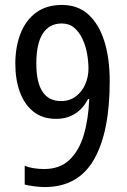

<svg xmlns="http://www.w3.org/2000/svg" viewBox="-20 -811 512 777"><path d="M161 -54Q143 -54 119 -57Q95 -60 80 -64V-140Q113 -127 159 -127Q222 -127 261 -164Q300 -201 319 -265Q338 -329 341 -410H336Q317 -372 284 -351Q251 -330 207 -330Q152 -330 115.5 -359Q79 -388 60.5 -438.5Q42 -489 42 -553Q42 -621 63 -675Q84 -729 126 -760Q168 -791 231 -791Q295 -791 337.5 -752.5Q380 -714 402 -645Q424 -576 424 -482Q424 -276 360 -165Q296 -54 161 -54ZM227 -402Q262 -402 287 -421Q312 -440 325 -470Q338 -500 338 -533Q338 -561 332.5 -593Q327 -625 314 -653Q301 -681 280.5 -698.5Q260 -716 230 -716Q180 -716 153.5 -675.5Q127 -635 127 -554Q127 -402 227 -402Z"/></svg>

Font: Noto Sans Malayalam UI Condensed
Style: Regular
Weight: 400
Width: 3
Designer: Jelle Bosma - Monotype Design Team
Foundry: Monotype Imaging Inc.
Version: Version 2.104; ttfautohint (v1.8.4.7-5d5b)